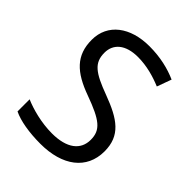

<svg xmlns="http://www.w3.org/2000/svg" viewBox="-207 -839 964 964"><g transform="rotate(45 274.5 -357.0)"><path d="M502 -191C502 -303 433 -350 307 -397C191 -440 151 -469 151 -541C151 -603 197 -645 286 -645C348 -645 407 -628 457 -607L485 -684C431 -708 366 -724 288 -724C153 -724 60 -655 60 -542C60 -431 122 -374 244 -330C373 -283 412 -253 412 -183C412 -112 357 -68 251 -68C175 -68 99 -89 51 -110V-24C96 -2 167 10 247 10C403 10 502 -64 502 -191Z"/></g></svg>

Font: Noto Sans Tifinagh Agraw Imazighen
Style: Regular
Weight: 400
Designer: JamraPatel
Foundry: JamraPatel LLC
Version: Version 2.006